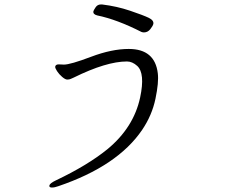

<svg xmlns="http://www.w3.org/2000/svg" viewBox="-20 -773 1040 859"><path d="M243 -485 266 -484Q295 -484 387.5 -519Q480 -554 556 -554Q673 -554 686 -445Q691 -405 675.5 -331Q660 -257 616 -192Q506 -30 241 60Q225 66 212 66Q199 66 201 56.5Q203 47 230 34Q371 -33 460 -105Q578 -202 607 -337Q630 -445 594 -478Q572 -498 548 -498Q456 -498 310 -426Q303 -423 296.5 -420Q290 -417 281 -417Q272 -417 258 -429Q244 -441 235 -455Q226 -469 227 -475Q229 -485 243 -485ZM437 -753Q503 -745 562 -725Q621 -705 645 -693.5Q669 -682 666 -666Q664 -657 652.5 -642.5Q641 -628 624 -628Q619 -628 613 -630Q503 -686 415 -704Q395 -709 398 -723Q399 -727 407.5 -740Q416 -753 431 -753Z"/></svg>

Font: LXGW Bright GB
Style: Italic
Weight: 400
Italic angle: -12°
Designer: Christian Thalmann (Catharsis Fonts)
Foundry: LXGW / Christian Thalmann (Catharsis Fonts) / Fontworks Inc.
Version: Version 5.510